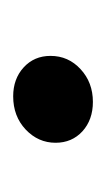

<svg xmlns="http://www.w3.org/2000/svg" viewBox="48 -376 166 303"><g transform="rotate(90 131.5 -224.0)"><path d="M131.5 -161.3Q104 -161.3 85.9 -177.8Q67.7 -194.4 67.7 -220.2Q67.7 -248.4 88.7 -267.7Q109.7 -287.1 140.3 -287.1Q168.5 -287.1 186.7 -270.6Q204.8 -254 204.8 -228.2Q204.8 -200.8 183.9 -181Q162.9 -161.3 131.5 -161.3Z"/></g></svg>

Font: Playfair 5pt SemiExpanded Light SemiBold
Style: Italic
Weight: 600
Italic angle: -15.6°
Version: Version 2.001;gftools[0.9.30]